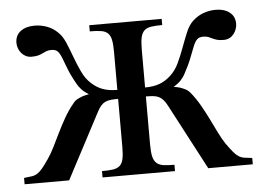

<svg xmlns="http://www.w3.org/2000/svg" viewBox="-40 -511 773 562"><g transform="rotate(-5 346.0 -230.0)"><path d="M550.3 0 449.2 -191.9Q443.4 -203.1 437.5 -209.7Q431.6 -216.3 424.8 -219.7Q418 -223.1 408.9 -224.1Q399.9 -225.1 386.7 -225.1V-84.5Q386.7 -62 389.6 -49.1Q392.6 -36.1 399.9 -29.3Q407.2 -22.5 419.9 -20.5Q432.6 -18.6 452.6 -18.6V0H239.7V-18.6Q259.8 -18.6 272.5 -20.5Q285.2 -22.5 292.5 -29.3Q299.8 -36.1 302.5 -49.1Q305.2 -62 305.2 -84.5V-225.1Q292 -225.1 283 -224.1Q273.9 -223.1 266.8 -219.7Q259.8 -216.3 254.2 -209.7Q248.5 -203.1 242.7 -191.9L141.6 0H10.7V-18.6Q25.4 -20 34.4 -21.5Q43.5 -22.9 50.5 -27.6Q57.6 -32.2 65.2 -41.3Q72.8 -50.3 84.5 -67.4Q94.7 -82 104.2 -101.3Q113.8 -120.6 124 -141.6Q134.3 -162.6 146.5 -184.1Q158.7 -205.6 174.3 -224.1Q179.7 -231.4 188 -235.6Q196.3 -239.7 203.6 -242.2Q212.4 -244.6 221.2 -246.1Q207 -254.9 199.7 -263.2Q192.4 -271.5 188.5 -278.3Q172.9 -305.7 165.3 -325.7Q157.7 -345.7 152.6 -358.9Q147.5 -372.1 141.4 -378.4Q135.3 -384.8 123 -384.8Q114.3 -384.8 108.4 -382.6Q102.5 -380.4 96.9 -377.4Q91.3 -374.5 83.7 -372.3Q76.2 -370.1 63.5 -370.1Q54.7 -370.1 47.1 -373.8Q39.6 -377.4 34.2 -383.8Q28.8 -390.1 25.9 -397.9Q22.9 -405.8 22.9 -414.1Q22.9 -436 38.6 -448Q54.2 -460 80.1 -460Q98.6 -460 116 -453.6Q133.3 -447.3 147 -434.1Q159.7 -422.4 168.5 -401.9Q177.2 -381.3 185.5 -358.6Q193.8 -335.9 203.9 -314.5Q213.9 -293 229 -279.3Q244.6 -264.6 262.5 -258.1Q280.3 -251.5 305.2 -251.5V-362.8Q305.2 -385.3 302.5 -398.4Q299.8 -411.6 292.5 -418.5Q285.2 -425.3 272.5 -427.2Q259.8 -429.2 239.7 -429.2V-447.3H452.6V-429.2Q432.6 -429.2 419.9 -427.2Q407.2 -425.3 399.9 -418.5Q392.6 -411.6 389.6 -398.4Q386.7 -385.3 386.7 -362.8V-251.5Q411.6 -251.5 429.4 -258.1Q447.3 -264.6 462.9 -279.3Q478 -293 488 -314.5Q498 -335.9 506.3 -358.6Q514.6 -381.3 523.2 -401.9Q531.7 -422.4 544.4 -434.1Q558.6 -447.3 575.9 -453.6Q593.3 -460 612.3 -460Q637.2 -460 652.8 -448Q668.5 -436 668.5 -414.1Q668.5 -405.8 665.5 -397.9Q662.6 -390.1 657.5 -383.8Q652.3 -377.4 645 -373.8Q637.7 -370.1 628.4 -370.1Q615.7 -370.1 608.4 -372.3Q601.1 -374.5 595.2 -377.4Q589.4 -380.4 583.7 -382.6Q578.1 -384.8 568.8 -384.8Q556.6 -384.8 550.5 -378.4Q544.4 -372.1 539.1 -358.9Q533.7 -345.7 526.1 -325.7Q518.6 -305.7 503.4 -278.3Q499.5 -271.5 492.2 -263.2Q484.9 -254.9 470.2 -246.1Q479.5 -244.6 488.3 -242.2Q495.6 -239.7 503.9 -235.6Q512.2 -231.4 518.1 -224.1Q533.2 -205.6 545.4 -184.1Q557.6 -162.6 567.9 -141.6Q578.1 -120.6 587.6 -101.3Q597.2 -82 606.9 -67.4Q619.1 -50.3 626.7 -41.3Q634.3 -32.2 641.6 -27.6Q648.9 -22.9 657.7 -21.5Q666.5 -20 681.2 -18.6V0Z"/></g></svg>

Font: Doulos SIL Compact
Style: Regular
Weight: 400
Designer: Walt Agee, Victor Gaultney, Peter Martin, Debbi Hosken
Foundry: SIL International
Version: Version 4.110; 2011; Maintenance release ; LnSpcTght